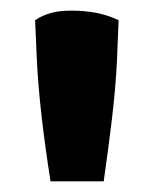

<svg xmlns="http://www.w3.org/2000/svg" viewBox="-20 -760 284 361"><path d="M203 -722 200 -648C197 -577 186 -498 175 -419H75C62 -502 52 -583 49 -654C48 -675 47 -701 46 -722C65 -735 87 -740 113 -740C147 -740 176 -735 203 -722Z"/></svg>

Font: Repo ExtraBold
Style: Bold
Weight: 700
Designer: Stefan Peev
Foundry: Context Ltd
Version: Version 1.502